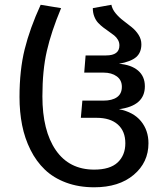

<svg xmlns="http://www.w3.org/2000/svg" viewBox="-20 -773 701 807"><path d="M376 14.2Q310.5 14.2 257.6 -5.6Q204.6 -25.4 168.5 -60.1Q132.3 -94.7 108.2 -143.1Q84 -191.4 73 -246.8Q62 -302.2 62 -365.2Q62 -478 83.7 -565.9Q105.5 -653.8 150.9 -752.9L236.8 -738.8Q195.3 -639.6 176.8 -558.3Q158.2 -477.1 158.2 -368.2Q158.2 -223.6 214.6 -141.8Q271 -60.1 376 -60.1Q442.4 -60.1 474.6 -90.3Q506.8 -120.6 506.8 -170.9Q506.8 -221.7 475.1 -249.8Q443.4 -277.8 386.2 -277.8H319.8L326.2 -350.1H415Q451.2 -350.1 471.7 -364.5Q492.2 -378.9 492.2 -408.2Q492.2 -436.5 470.7 -452.1Q449.2 -467.8 415 -467.8H334L339.8 -540H425.8Q481.9 -540 481.9 -582Q481.9 -594.7 475.8 -605.5Q469.7 -616.2 459.7 -624.3Q449.7 -632.3 437.7 -640.4Q425.8 -648.4 414.1 -657.5Q402.3 -666.5 392.3 -677.2Q382.3 -688 376.2 -703.9Q370.1 -719.7 370.1 -738.8L448.2 -752.9Q451.7 -734.4 466.1 -717Q480.5 -699.7 498.3 -686.3Q516.1 -672.9 533.4 -658.9Q550.8 -645 562.5 -626.5Q574.2 -607.9 574.2 -586.9Q574.2 -552.2 552.5 -533.2Q530.8 -514.2 480 -504.9Q531.2 -501 560.1 -476.6Q588.9 -452.1 588.9 -410.2Q588.9 -328.1 480 -314Q541 -302.2 572.5 -263.7Q604 -225.1 604 -170.9Q604 -90.3 542 -38.1Q480 14.2 376 14.2Z"/></svg>

Font: FiraGO
Style: Regular
Weight: 400
Designer: bBox Type
Foundry: bBox Type GmbH
Version: Version 1.001;PS 001.001;hotconv 1.0.88;makeotf.lib2.5.64775